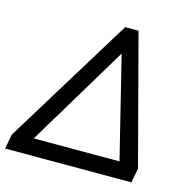

<svg xmlns="http://www.w3.org/2000/svg" viewBox="-113 -803 903 906"><g transform="rotate(15 338.5 -350.0)"><path d="M3 -71 389 -700H454L620 -71L607 0H-10ZM527 -81 405 -575 108 -81Z"/></g></svg>

Font: K2D
Style: Italic
Weight: 400
Italic angle: -10°
Designer: Katatrad Aksorn Co.,Ltd.
Foundry: Cadson Demak Co.,Ltd.
Version: Version 1.000; ttfautohint (v1.6)